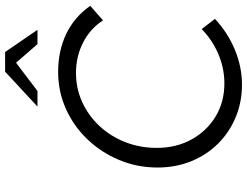

<svg xmlns="http://www.w3.org/2000/svg" viewBox="-128 -830 969 753"><g transform="rotate(-90 356.5 -453.5)"><path d="M401 11Q332 11 272.5 -14Q213 -39 169 -83.5Q125 -128 100.5 -188.5Q76 -249 76 -320Q76 -400 105.5 -470.5Q135 -541 186.5 -595Q238 -649 306 -679.5Q374 -710 451 -710Q534 -710 600.5 -678Q667 -646 710 -584L653 -534Q621 -584 566.5 -612Q512 -640 447 -640Q386 -640 332.5 -615.5Q279 -591 238.5 -547.5Q198 -504 175.5 -446.5Q153 -389 153 -323Q153 -247 186 -187Q219 -127 276 -92.5Q333 -58 406 -58Q465 -58 520.5 -81.5Q576 -105 619 -147L659 -95Q604 -44 537 -16.5Q470 11 401 11ZM315 -791 452 -918H529L616 -791H560L487 -875L376 -791Z"/></g></svg>

Font: Red Hat Text
Style: Italic
Weight: 300
Italic angle: -12°
Designer: Pentagram, MCKL
Foundry: Pentagram, MCKL
Version: Version 1.023